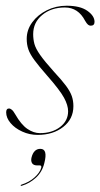

<svg xmlns="http://www.w3.org/2000/svg" viewBox="-20 -452 342 654"><path d="M116 1.5Q157.5 1.5 184.8 -19.5Q212 -40.5 212 -73Q212 -93.5 198 -119.2Q184 -145 140.5 -194.5Q112 -227 97 -247.5Q82 -268 76.5 -284.2Q71 -300.5 71 -319.5Q71 -350.5 89.8 -376Q108.5 -401.5 139.5 -417Q170.5 -432.5 207 -432.5Q253 -432.5 277.5 -415.2Q302 -398 302 -377.5Q302 -364.5 289 -364.5Q284 -364.5 279.8 -368Q275.5 -371.5 270 -381Q246.5 -426.5 201 -426.5Q154.5 -426.5 123.8 -401Q93 -375.5 93 -335.5Q93 -318.5 97.2 -302.5Q101.5 -286.5 116.8 -264.8Q132 -243 164 -207.5Q190.5 -179 204.8 -159.8Q219 -140.5 224.5 -124.8Q230 -109 230 -90.5Q230 -46.5 195.2 -19.5Q160.5 7.5 108.5 7.5Q80.5 7.5 55.8 -3.8Q31 -15 16 -32.8Q1 -50.5 1 -69.5Q1 -82.5 11 -82.5Q15 -82.5 20.2 -78.2Q25.5 -74 32 -62.5Q52 -27.5 73.2 -13Q94.5 1.5 116 1.5ZM107 111.5Q94 111.5 89.2 103.8Q84.5 96 87.5 84Q95 55 117.5 55Q143.5 55 131 103.5Q124 133 102.8 152.8Q81.5 172.5 55 180.5Q50.5 182 50.5 180Q50.5 177.5 53 177Q80 168.5 98.2 151.8Q116.5 135 120.5 119Q122 111.5 116 111.5Z"/></svg>

Font: Fraunces 144pt S000 Thin
Style: Italic
Weight: 100
Italic angle: -16°
Version: Version 1.000; ttfautohint (v1.8.3)